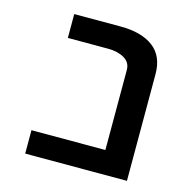

<svg xmlns="http://www.w3.org/2000/svg" viewBox="-93 -701 786 793"><g transform="rotate(15 300.0 -304.5)"><path d="M82.5 -100H398.5V-442Q398.5 -474.5 370.5 -490.8Q342.5 -507 300.5 -507H129V-609H327.5Q417 -609 467.2 -571.2Q517.5 -533.5 517.5 -456V0H82.5Z"/></g></svg>

Font: JuliaMono Medium
Style: Regular
Weight: 500
Monospace: yes
Designer: cormullion
Foundry: corm
Version: Version 0.054; ttfautohint (v1.8.4)